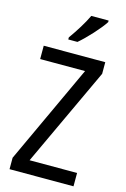

<svg xmlns="http://www.w3.org/2000/svg" viewBox="-139 -1006 703 1070"><g transform="rotate(15 212.0 -471.5)"><path d="M349 -934V-943H249C228 -898 194 -844 159 -795V-783H212C255 -819 324 -894 349 -934ZM399 0V-77H125L391 -647V-714H36V-637H295L30 -66V0Z"/></g></svg>

Font: Noto Sans Gujarati UI Condensed
Style: Regular
Weight: 400
Width: 3
Designer: Jelle Bosma - Monotype Design Team, Universal Thirst
Foundry: Monotype Imaging Inc.
Version: Version 2.106